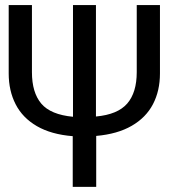

<svg xmlns="http://www.w3.org/2000/svg" viewBox="-20 -726 655 746"><path d="M262.6 -196.9Q179 -203.6 123.3 -235.9Q67.7 -268.2 40.8 -320.8Q13.8 -373.3 13.8 -440.5V-706.2H104.1V-445.6Q104.1 -366.2 140.5 -323.3Q176.9 -280.5 263.6 -272.3V-706.2H352.8V-273.3Q437.4 -281 474.4 -323.8Q511.3 -366.7 511.3 -445.6V-706.2H601.5V-440.5Q601.5 -373.3 574.4 -321.3Q547.2 -269.2 491.8 -237.2Q436.4 -205.1 353.8 -197.9V0H262.6Z"/></svg>

Font: Fira Code Fixed
Style: Regular
Weight: 400
Monospace: yes
Designer: Carrois Corporate, Edenspiekermann AG, Nikita Prokopov
Foundry: Carrois Corporate, Edenspiekermann AG, Nikita Prokopov
Version: Version 5.002